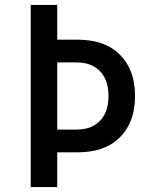

<svg xmlns="http://www.w3.org/2000/svg" viewBox="-20 -755 640 775"><path d="M104 0V-735H211V-595H289Q320 -595 351 -590Q382 -585 410 -572Q438 -559 461 -537Q484 -515 498.5 -487.5Q513 -460 519 -429.5Q525 -399 525 -368Q525 -336 519 -305.5Q513 -275 498.5 -247.5Q484 -220 461 -198Q438 -176 410 -163Q382 -150 351 -145Q320 -140 289 -140H211V0ZM289 -232Q307 -232 324.5 -235.5Q342 -239 357.5 -247.5Q373 -256 385 -269Q397 -282 404.5 -298Q412 -314 415 -332Q418 -350 418 -368Q418 -385 415 -403Q412 -421 404.5 -437Q397 -453 385 -466Q373 -479 357.5 -487.5Q342 -496 324.5 -499.5Q307 -503 289 -503H211V-232Z"/></svg>

Font: Iosevka Custom SmBdEx
Style: Regular
Weight: 600
Width: 7
Monospace: yes
Designer: Belleve Invis
Foundry: Belleve Invis
Version: Version 11.2.4; ttfautohint (v1.8.4)